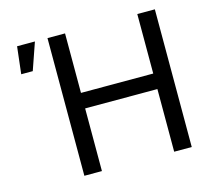

<svg xmlns="http://www.w3.org/2000/svg" viewBox="-104 -854 1087 980"><g transform="rotate(-15 440.0 -364.0)"><path d="M225.1 0V-727.5H317.9V-413.1H699.7V-727.5H792.5V0H699.7V-331.1H317.9V0ZM47.9 -584 64.5 -727.5H158.7L108.9 -584Z"/></g></svg>

Font: Adwaita Sans
Style: Regular
Weight: 400
Designer: Rasmus Andersson
Foundry: rsms
Version: Version 4.001;git-9221beed3